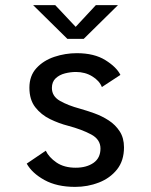

<svg xmlns="http://www.w3.org/2000/svg" viewBox="-20 -720 590 751"><path d="M274 11Q202.5 11 154 -15.8Q105.5 -42.5 84.5 -80L159 -130.5Q171.5 -104.5 201.2 -84.2Q231 -64 276 -64Q318.5 -64 345.8 -83Q373 -102 373 -139Q373 -174.5 336.8 -194Q300.5 -213.5 246.5 -228Q211 -237 176 -254Q141 -271 118 -300.5Q95 -330 95 -377Q95 -423.5 122.5 -453.5Q150 -483.5 192.8 -497.8Q235.5 -512 280.5 -512Q348.5 -512 392.2 -484.8Q436 -457.5 451 -427L378.5 -379.5Q369 -404 341 -421.2Q313 -438.5 277 -438.5Q256 -438.5 234.2 -433Q212.5 -427.5 197.8 -413.8Q183 -400 183 -376Q183 -343.5 214.5 -325.5Q246 -307.5 292.5 -295Q319 -287.5 349 -276.8Q379 -266 405.2 -249Q431.5 -232 448.2 -206.2Q465 -180.5 465 -143.5Q465 -91.5 437.8 -57.2Q410.5 -23 366.8 -6Q323 11 274 11ZM109.5 -700H196L276 -615L355 -700H441.5L307.5 -568H243.5Z"/></svg>

Font: Trispace SemiCondensed
Style: Regular
Weight: 400
Width: 4
Designer: Tyler Finck
Foundry: Etcetera Type Company
Version: Version 1.210; ttfautohint (v1.8.3)